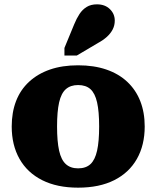

<svg xmlns="http://www.w3.org/2000/svg" viewBox="-20 -853 721 885"><path d="M647 -270Q647 -184 611 -120.5Q575 -57 506.5 -22.5Q438 12 340 12Q243 12 174.5 -22.5Q106 -57 70 -120.5Q34 -184 34 -270Q34 -335 54 -387Q74 -439 114 -476Q154 -513 210.5 -532.5Q267 -552 340 -552Q413 -552 470 -532.5Q527 -513 566.5 -476Q606 -439 626.5 -387Q647 -335 647 -270ZM243 -270Q243 -201 252.5 -158.5Q262 -116 283.5 -96.5Q305 -77 340 -77Q376 -77 397 -96.5Q418 -116 427.5 -158.5Q437 -201 437 -270Q437 -339 427.5 -381Q418 -423 397 -442Q376 -461 340 -461Q305 -461 283.5 -442Q262 -423 252.5 -381Q243 -339 243 -270ZM322 -741Q333 -768 346.5 -788.5Q360 -809 379.5 -821Q399 -833 427 -833Q464 -833 486.5 -811Q509 -789 509 -758Q509 -736 499.5 -717.5Q490 -699 473 -683.5Q456 -668 432 -655L334 -597H277V-632Z"/></svg>

Font: Roboto Serif ExtraBold
Style: Regular
Weight: 800
Designer: Greg Gazdowicz
Foundry: Commercial Type
Version: Version 1.008